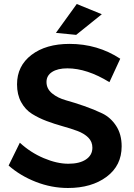

<svg xmlns="http://www.w3.org/2000/svg" viewBox="-20 -930 668 958"><path d="M363 -910 488 -859 360 -756 259 -766ZM526 -520Q414 -589 316 -589Q268 -589 240 -571Q212 -553 212 -521Q212 -487 240 -464Q268 -441 309.5 -429.5Q351 -418 400 -401Q449 -384 490.5 -364Q532 -344 559.5 -302Q587 -260 587 -200Q587 -104 512 -48Q437 8 319 8Q237 8 159 -22.5Q81 -53 23 -104L79 -218Q132 -169 198 -141Q264 -113 321 -113Q377 -113 409 -134.5Q441 -156 441 -193Q441 -223 420.5 -243.5Q400 -264 366.5 -276.5Q333 -289 293 -300Q253 -311 213 -326Q173 -341 139.5 -362Q106 -383 85.5 -420.5Q65 -458 65 -509Q65 -601 137 -656Q209 -711 327 -711Q467 -711 580 -637Z"/></svg>

Font: Montserrat arm Medium
Style: Regular
Weight: 500
Designer: Julieta Ulanovsky
Foundry: Julieta Ulanovsky
Version: Version 6.000;PS 006.000;hotconv 1.0.88;makeotf.lib2.5.64775